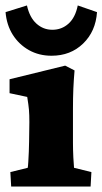

<svg xmlns="http://www.w3.org/2000/svg" viewBox="-31 -681 374 701"><path d="M9.8 0 6.8 -52.7 70.3 -68.4Q71.3 -73.2 72.3 -89.8Q73.2 -106.4 74.2 -127Q75.2 -147.5 75.2 -163.1L76.2 -235.4Q76.2 -262.7 74.7 -280.3Q73.2 -297.9 68.4 -327.1L3.9 -340.8V-391.6L207 -441.4L241.2 -423.8Q238.3 -390.6 236.8 -357.4Q235.4 -324.2 235.4 -284.2V-159.2Q235.4 -134.8 236.8 -105.5Q238.3 -76.2 239.3 -68.4L302.7 -52.7L299.8 0ZM252.9 -661.1 323.2 -636.7Q318.4 -566.4 272.5 -522Q226.6 -477.5 157.2 -477.5Q111.3 -477.5 74.7 -498Q38.1 -518.6 15.6 -554.2Q-6.8 -589.8 -10.7 -636.7L67.4 -661.1Q77.1 -617.2 102.1 -594.7Q127 -572.3 160.2 -572.3Q194.3 -572.3 219.2 -594.7Q244.1 -617.2 252.9 -661.1Z"/></svg>

Font: Crimson Pro Black
Style: Regular
Weight: 900
Designer: Jacques Le Bailly
Foundry: Baron von Fonthausen
Version: Version 1.003